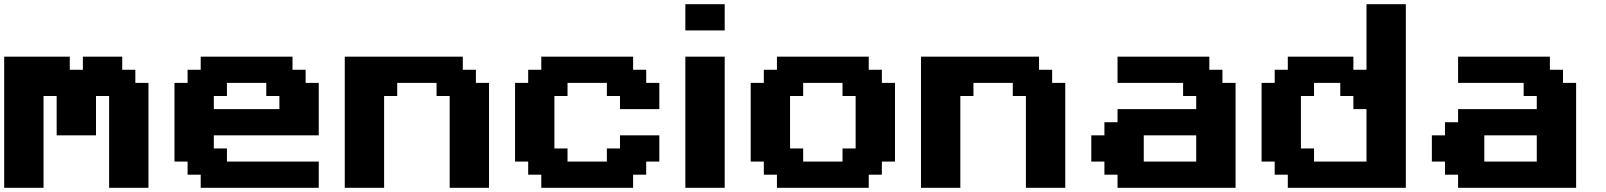

<svg xmlns="http://www.w3.org/2000/svg" viewBox="-20 -895 7655 915"><path d="M500 0H687.5V-500H625V-562.5H562.5V-625H375V-562.5H312.5V-625H0V0H187.5V-437.5H250V-250H437.5V-437.5H500Z M936.5 0H1499V-125H1061.5V-187.5H999V-250H1499V-500H1436.5V-562.5H1374V-625H936.5V-562.5H874V-500H811.5V-125H874V-62.5H936.5ZM1311.5 -375H999V-437.5H1061.5V-500H1249V-437.5H1311.5Z M2123 0H2310.5V-500H2248V-562.5H2185.5V-625H1623V0H1810.5V-437.5H1873V-500H2060.5V-437.5H2123Z M2559.6 0H2997.1V-62.5H3059.6V-125H3122.1V-250H2934.6V-187.5H2872.1V-125H2684.6V-187.5H2622.1V-437.5H2684.6V-500H2872.1V-437.5H2934.6V-375H3122.1V-500H3059.6V-562.5H2997.1V-625H2559.6V-562.5H2497.1V-500H2434.6V-125H2497.1V-62.5H2559.6Z M3246.1 0H3433.6V-625H3246.1ZM3246.1 -750H3433.6V-875H3246.1Z M3682.6 0H4120.1V-62.5H4182.6V-125H4245.1V-500H4182.6V-562.5H4120.1V-625H3682.6V-562.5H3620.1V-500H3557.6V-125H3620.1V-62.5H3682.6ZM3995.1 -125H3807.6V-187.5H3745.1V-437.5H3807.6V-500H3995.1V-437.5H4057.6V-187.5H3995.1Z M4869.1 0H5056.6V-500H4994.1V-562.5H4931.6V-625H4369.1V0H4556.6V-437.5H4619.1V-500H4806.6V-437.5H4869.1Z M5305.7 0H5868.2V-500H5805.7V-562.5H5743.2V-625H5305.7V-500H5618.2V-437.5H5680.7V-375H5305.7V-312.5H5243.2V-250H5180.7V-125H5243.2V-62.5H5305.7ZM5680.7 -125H5430.7V-250H5680.7Z M6117.2 0H6679.7V-875H6492.2V-562.5H6429.7V-625H6117.2V-562.5H6054.7V-500H5992.2V-125H6054.7V-62.5H6117.2ZM6492.2 -125H6242.2V-187.5H6179.7V-437.5H6242.2V-500H6367.2V-437.5H6429.7V-375H6492.2Z M6928.7 0H7491.2V-500H7428.7V-562.5H7366.2V-625H6928.7V-500H7241.2V-437.5H7303.7V-375H6928.7V-312.5H6866.2V-250H6803.7V-125H6866.2V-62.5H6928.7ZM7303.7 -125H7053.7V-250H7303.7Z"/></svg>

Font: Faithful 32x
Style: Semibold
Weight: 400
Foundry: Faithful Resource Pack
Version: Version 1.0; January 27, 2023